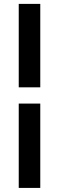

<svg xmlns="http://www.w3.org/2000/svg" viewBox="-20 -730 296 963"><path d="M182 -292H74V-710.5H182ZM182 212.5H74V-210.5H182Z"/></svg>

Font: Anek Telugu Medium SemiBold
Style: Regular
Weight: 600
Version: Version 1.003